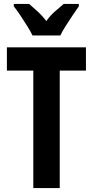

<svg xmlns="http://www.w3.org/2000/svg" viewBox="-20 -1005 471 974"><path d="M283 -51H149V-647H15V-765H416V-647H283ZM145 -825Q136 -844 119 -871.5Q102 -899 83.5 -926.5Q65 -954 50 -973V-985H128Q144 -971 169 -948.5Q194 -926 215 -898Q236 -928 260 -948Q284 -968 303 -985H380V-973Q366 -953 348 -926.5Q330 -900 313 -873Q296 -846 286 -825Z"/></svg>

Font: Noto Sans Tamil UI ExtraCondensed
Style: Bold
Weight: 700
Width: 2
Designer: Jelle Bosma - Monotype Design Team
Foundry: Monotype Imaging Inc.
Version: Version 2.004; ttfautohint (v1.8.4.7-5d5b)